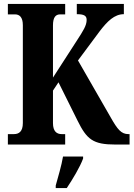

<svg xmlns="http://www.w3.org/2000/svg" viewBox="-20 -734 678 975"><path d="M20 0H311V-53H293C268 -53 249 -67 249 -109V-274L277 -316L374 -121C421 -26 452 0 566 0H638V-53H632C596 -53 577 -76 542 -138L376 -427L486 -575C525 -626 561 -662 609 -662V-714H370V-662C407 -662 420 -654 420 -633C420 -604 402 -577 371 -529L249 -340V-605C249 -647 263 -661 286 -661H311V-714H20V-661H56C79 -661 96 -647 96 -606V-109C96 -66 76 -53 51 -53H20ZM263 208V221H319C348 178 387 113 402 71V61H300C293 105 274 168 263 208Z"/></svg>

Font: Noto Serif Sinhala ExtraCondensed ExtraBold
Style: Regular
Weight: 800
Width: 2
Designer: Jelle Bosma - Monotype Design Team
Foundry: Monotype Imaging Inc.
Version: Version 2.007